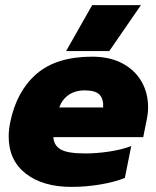

<svg xmlns="http://www.w3.org/2000/svg" viewBox="-20 -717 612 752"><path d="M341 -697H532L408 -517H239ZM14 -183Q14 -208 20 -238Q45 -360 123 -427.5Q201 -495 341 -495Q409 -495 458 -469.5Q507 -444 533.5 -399Q560 -354 560 -297Q560 -272 554 -245L541 -180H189Q191 -147 218 -131.5Q245 -116 314 -116Q359 -116 408.5 -123.5Q458 -131 494 -145L469 -20Q429 -4 373 5.5Q317 15 260 15Q148 15 81 -37Q14 -89 14 -183ZM384 -296Q386 -329 370 -346Q354 -363 312 -363Q274 -363 248.5 -345Q223 -327 212 -296Z"/></svg>

Font: Readiness ExtraBold
Style: Italic
Weight: 800
Italic angle: -12°
Designer: Katatrad Team
Foundry: CadsonDemak
Version: Version 1.00;January 16, 2020;FontCreator 12.0.0.2550 64-bit